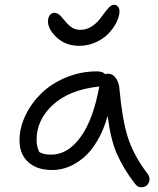

<svg xmlns="http://www.w3.org/2000/svg" viewBox="-20 -740 655 797"><path d="M309.1 -549.8Q252.9 -549.8 216.1 -584Q179.2 -618.2 179.2 -650.9Q179.2 -667.5 186.8 -677.2Q194.3 -687 207 -687Q213.4 -687 220.5 -682.6Q227.5 -678.2 231.2 -674.3Q234.9 -670.4 243.4 -660.2Q252 -649.9 254.9 -647Q268.6 -631.3 281.7 -623.8Q294.9 -616.2 314 -616.2Q351.1 -616.2 383.8 -648.9Q393.1 -658.2 407 -677.7Q420.9 -697.3 431.9 -708.7Q442.9 -720.2 453.1 -720.2Q463.4 -720.2 469.7 -712.4Q476.1 -704.6 476.1 -692.9Q475.6 -671.9 463.4 -647.2Q451.2 -622.6 430.2 -600.6Q409.2 -578.6 377 -564.2Q344.7 -549.8 309.1 -549.8ZM196.8 -34.2Q133.3 -34.2 97.2 -67.1Q61 -100.1 61 -157.2Q61 -209.5 85.7 -261Q110.4 -312.5 152.1 -353Q193.8 -393.6 254.6 -418.7Q315.4 -443.8 382.8 -443.8Q405.3 -443.8 417 -432.1Q422.9 -434.1 428.2 -434.1Q447.8 -434.1 460.9 -416Q474.1 -397.9 476.1 -368.2Q486.8 -247.6 509.8 -172.9Q532.7 -98.1 590.8 -21Q606 -2.4 597.7 17.3Q589.4 37.1 566.9 37.1Q555.7 37.1 549.8 32.5Q543.9 27.8 535.2 16.1Q491.2 -42.5 465.1 -101.8Q439 -161.1 426.8 -258.8Q410.2 -199.7 383.8 -155.3Q357.4 -110.8 326.2 -85Q294.9 -59.1 262.5 -46.6Q230 -34.2 196.8 -34.2ZM131.8 -159.2Q131.8 -131.8 143.1 -108.9Q160.2 -98.1 192.9 -98.1Q261.7 -98.1 314.7 -171.4Q367.7 -244.6 392.1 -380.9Q268.1 -367.7 200 -305.2Q131.8 -242.7 131.8 -159.2Z"/></svg>

Font: Shantell Sans Irregular
Style: Regular
Weight: 300
Designer: Stephen Nixon, Anya Danilova, Shantell Martin
Foundry: Arrow Type
Version: Version 1.006;[9816181b4]